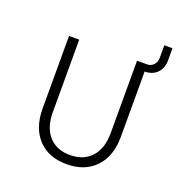

<svg xmlns="http://www.w3.org/2000/svg" viewBox="-122 -768 844 886"><g transform="rotate(20 300.0 -325.0)"><path d="M108 -194V-550H158V-194Q158 -119 195.5 -77Q233 -35 299 -35Q366 -35 404 -77Q442 -119 442 -194V-550H491Q511 -550 523.5 -564Q536 -578 536 -600V-660H576V-600Q576 -562 553 -538.5Q530 -515 492 -515V-194Q492 -100 440.5 -45Q389 10 299 10Q210 10 159 -44.5Q108 -99 108 -194Z"/></g></svg>

Font: JetBrains Mono NL Thin
Style: Regular
Weight: 100
Monospace: yes
Designer: Philipp Nurullin, Konstantin Bulenkov
Foundry: JetBrains
Version: Version 2.305; ttfautohint (v1.8.4.7-5d5b)